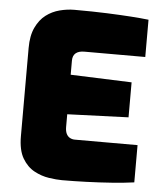

<svg xmlns="http://www.w3.org/2000/svg" viewBox="-53 -790 710 842"><g transform="rotate(5 302.0 -368.5)"><path d="M251 6Q227 6 193.5 1Q160 -4 128.5 -21Q97 -38 76 -73.5Q55 -109 55 -171V-559Q55 -613 72 -649Q89 -685 116 -705.5Q143 -726 176 -734.5Q209 -743 240 -743Q324 -743 384.5 -740.5Q445 -738 489.5 -735Q534 -732 568 -728V-564H300Q275 -564 262 -553Q249 -542 249 -520V-458L518 -448V-294L249 -284V-228Q249 -210 254.5 -198.5Q260 -187 270 -181.5Q280 -176 292 -176H568V-12Q525 -6 470 -2Q415 2 358 4Q301 6 251 6Z"/></g></svg>

Font: Exo Thin Black
Style: Regular
Weight: 900
Version: Version 2.000